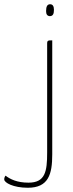

<svg xmlns="http://www.w3.org/2000/svg" viewBox="-145 -690 344 904"><path d="M72 -638C72 -623 77 -615 89 -614C104 -614 109 -624 109 -644C109 -661 103 -670 91 -670C78 -670 72 -660 72 -638ZM101 -500C82 -500 77 -500 77 -485V28C77 118 68 170 -11 170C-64 170 -97 154 -119 137C-124 144 -125 149 -125 155C-125 170 -83 194 -14 194C83 194 101 131 101 37Z"/></svg>

Font: Yanone Kaffeesatz Extra Light
Style: Regular
Weight: 200
Designer: Yanone (Cyrillic: Daniel Pouzeot & Huerta Tipografica)
Foundry: Yanone
Version: Version 1.100;PS 001.100;hotconv 1.0.70;makeotf.lib2.5.58329